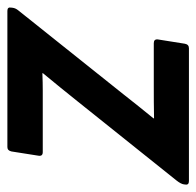

<svg xmlns="http://www.w3.org/2000/svg" viewBox="-36 -506 532 520"><g transform="rotate(90 230.0 -246.0)"><path d="M-0.6 0Q-11.4 0 -9.4 -10.1L-9 -13.9Q-8 -21.9 -2.3 -29L225.4 -314.3Q241.5 -335.1 258.1 -355.6Q274.7 -376.1 290.4 -395.5V-397.2Q267.8 -396.8 245.5 -396.6Q223.3 -396.5 200.7 -396.5H87Q75.5 -396.5 76.8 -407.6L88.4 -480.5Q90.4 -491.7 100.6 -491.7H460.3Q471.7 -491.7 469.7 -481.5L469.4 -478.4Q468.4 -470 458.5 -457.6L243.5 -188.8Q225.1 -165.7 206.6 -143Q188 -120.3 168.2 -96.2V-94.8Q194 -95.8 215.4 -95.8Q236.8 -95.8 261.2 -95.8H382Q393.7 -95.8 391.7 -84.1L380.2 -11.1Q377.8 0 368.4 0Z"/></g></svg>

Font: Sofia Sans Semi Condensed
Style: Italic
Weight: 400
Italic angle: -9°
Designer: Botio Nikoltchev, Ani Petrova
Foundry: lettersoup
Version: Version 4.101